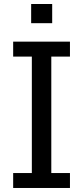

<svg xmlns="http://www.w3.org/2000/svg" viewBox="-20 -934 413 954"><path d="M239.3 -914.1H134.8V-818.8H239.3ZM327.6 -74.2H234.9V-652.8H327.6V-727.1H45.4V-652.8H138.2V-74.2H45.4V0H327.6Z"/></svg>

Font: SG Kara SemiBold
Style: Regular
Weight: 400
Designer: Damoon Khanjanzadeh
Version: Version 1.000